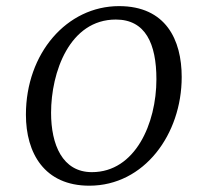

<svg xmlns="http://www.w3.org/2000/svg" viewBox="-20 -587 660 615"><path d="M63 -219.7C63 -96.7 122.1 7.8 266.1 7.8C441.9 7.8 562 -156.7 562 -340.3C562 -459.5 511.2 -567.4 361.3 -567.4C194.3 -567.4 63 -416.5 63 -219.7ZM143.6 -225.6C143.6 -355.5 202.6 -524.4 351.1 -524.4C445.8 -524.4 481 -447.3 481 -333C481 -191.4 413.1 -35.6 274.4 -35.6C179.7 -35.6 143.6 -124 143.6 -225.6Z"/></svg>

Font: Merriweather
Style: Light Italic
Weight: 300
Italic angle: -7.5°
Designer: Eben Sorkin
Foundry: Eben Sorkin
Version: Version 1.001